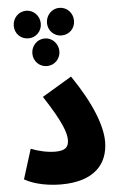

<svg xmlns="http://www.w3.org/2000/svg" viewBox="-62 -978 647 1025"><g transform="rotate(-5 262.0 -465.0)"><path d="M118 -787C158 -787 190 -819 190 -860C190 -901 158 -935 118 -935C76 -935 45 -901 45 -860C45 -819 76 -787 118 -787ZM295 -787C337 -787 368 -819 368 -860C368 -901 337 -935 295 -935C255 -935 223 -901 223 -860C223 -819 255 -787 295 -787ZM204 -631C244 -631 276 -664 276 -704C276 -745 244 -779 204 -779C162 -779 131 -745 131 -704C131 -664 162 -631 204 -631ZM28 -39C86 -6 165 5 224 5C400 5 477 -81 477 -203C477 -285 433 -407 326 -564L167 -469C262 -324 280 -265 280 -229C280 -187 258 -172 207 -172C167 -172 117 -183 78 -199Z"/></g></svg>

Font: Noto Sans Arabic SemCond Blk
Style: Regular
Weight: 900
Width: 4
Designer: Monotype Design Team, Nadine Chahine, Nizar Qandah and Khaled Hosny
Foundry: Monotype Imaging Inc.
Version: Version 2.012